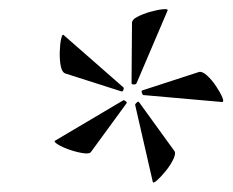

<svg xmlns="http://www.w3.org/2000/svg" viewBox="-20 -709 504 416"><path d="M178 -381Q175 -375 161 -377Q147 -379 131 -384.5Q115 -390 105.5 -396Q96 -402 99 -404L246 -491Q248 -493 252 -490Q256 -487 254 -485ZM311 -315 273 -481Q272 -483 276 -486.5Q280 -490 281 -488L357 -383Q362 -378 356 -365Q350 -352 339.5 -339Q329 -326 320.5 -318.5Q312 -311 311 -315ZM243 -511 121 -550Q114 -553 111.5 -566.5Q109 -580 109.5 -597Q110 -614 112.5 -625Q115 -636 118 -633L247 -520Q249 -519 247.5 -514.5Q246 -510 243 -511ZM461 -488 291 -503Q289 -503 287.5 -507.5Q286 -512 288 -513L411 -553Q418 -555 428.5 -545.5Q439 -536 448 -522.5Q457 -509 461.5 -498.5Q466 -488 461 -488ZM265 -529 266 -658Q265 -666 277.5 -672.5Q290 -679 306 -683.5Q322 -688 333.5 -689Q345 -690 343 -686L276 -529Q275 -526 270 -526Q265 -526 265 -529Z"/></svg>

Font: Cormorant
Style: Italic
Weight: 400
Italic angle: -10°
Designer: Christian Thalmann (Catharsis Fonts)
Foundry: Catharsis Fonts
Version: Version 4.000